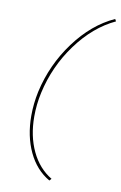

<svg xmlns="http://www.w3.org/2000/svg" viewBox="-92 -763 593 939"><g transform="rotate(10 204.0 -294.0)"><path d="M80 -174Q80 -234 93 -295Q124 -434 208 -547.5Q292 -661 402 -711L408 -700Q301 -650 219.5 -539Q138 -428 108 -292Q95 -233 95 -173Q95 -76 130.5 -1Q166 74 231 113L222 123Q154 84 117 5.5Q80 -73 80 -174Z"/></g></svg>

Font: Ysabeau Thin
Style: Italic
Weight: 200
Italic angle: -12°
Designer: Christian Thalmann (Catharsis Fonts)
Version: Version 0.003